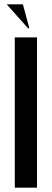

<svg xmlns="http://www.w3.org/2000/svg" viewBox="-20 -873 241 893"><path d="M48.8 -699V0H152.2V-699ZM110.5 -741.5 11 -853H86.5L116.5 -741.5Z"/></svg>

Font: Moniqa Black
Style: Regular
Weight: 900
Designer: Rajesh Rajput
Foundry: Rajesh Rajput
Version: Version 1.000